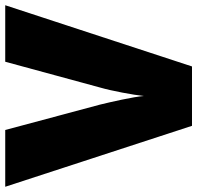

<svg xmlns="http://www.w3.org/2000/svg" viewBox="-30 -724 754 734"><g transform="rotate(-90 347.0 -357.0)"><path d="M694 -714H478L379 -350C367 -309 351 -224 347 -184C344 -224 324 -311 314 -352L217 -714H0L233 0H460Z"/></g></svg>

Font: Noto Sans Lao UI Blk
Style: Regular
Weight: 900
Designer: Monotype Design Team
Foundry: Monotype Imaging Inc.
Version: Version 2.000